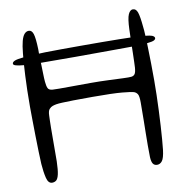

<svg xmlns="http://www.w3.org/2000/svg" viewBox="-74 -703 751 779"><g transform="rotate(-10 301.5 -313.0)"><path d="M511.5 7Q500.5 7 494.8 -1Q489 -9 488 -28.5Q487.5 -51.5 487.5 -76.5Q487.5 -101.5 488 -127Q488.5 -152.5 488.8 -176Q489 -199.5 489.2 -219.8Q489.5 -240 489.5 -254Q489.5 -280.5 484.2 -288.5Q479 -296.5 470.5 -299.5Q460 -303 422.5 -306.5Q385 -310 300.5 -310Q251.5 -310 222 -309.5Q192.5 -309 176.2 -308.2Q160 -307.5 151.2 -306Q142.5 -304.5 135.5 -302Q128 -299.5 121.5 -292.2Q115 -285 114.5 -266Q114 -257.5 113.8 -245.2Q113.5 -233 113.2 -217Q113 -201 113 -180.5Q113 -160 112.8 -134.5Q112.5 -109 112.5 -77.5Q111.5 -42 107.5 -24.5Q103.5 -7 96.5 -1.2Q89.5 4.5 79.5 4.5Q63.5 4.5 57.5 -19.5Q51.5 -43.5 49 -78Q48 -98.5 47 -129.5Q46 -160.5 45.5 -194.8Q45 -229 44.5 -260.8Q44 -292.5 44 -314.5Q44 -351.5 44.8 -383.2Q45.5 -415 47 -442.5Q48.5 -465.5 49.5 -485Q26.5 -487 17 -490Q6 -493 6 -498.5Q6 -505.5 17 -510Q27 -514 52 -516.5Q52.5 -525 53.5 -533Q56.5 -564 61.5 -582.8Q66.5 -601.5 74.2 -610.2Q82 -619 92.5 -619Q105 -619 110.5 -602.2Q116 -585.5 117.5 -539.5Q117.5 -530 117.5 -520.5Q130 -521 143.5 -521.5Q199.5 -522.5 289 -522.5Q389 -522.5 449.5 -521.5Q474.5 -521 494.5 -520.5Q495 -536.5 495.5 -553.5Q497 -598.5 504.5 -615Q512 -631.5 523.5 -631.5Q536.5 -631.5 542.5 -614.8Q548.5 -598 552.5 -553.5Q554 -543 555 -521Q555 -519 555 -517Q574 -515 582 -512Q592.5 -507.5 592.5 -501Q592.5 -496 585.8 -492.2Q579 -488.5 560 -486.5Q558.5 -486.5 556.5 -486Q556.5 -477.5 557 -468.5Q558 -438 558.5 -402.8Q559 -367.5 559 -332Q559 -304.5 558.2 -272.8Q557.5 -241 556 -208.8Q554.5 -176.5 552.8 -146.2Q551 -116 549 -90.8Q547 -65.5 545 -48Q541 -15.5 532.5 -4.2Q524 7 511.5 7ZM258.5 -482Q181 -482 131.5 -482.5Q125 -482.5 118.5 -482.5Q119 -476.5 119 -470.5Q119.5 -454.5 119.8 -441.5Q120 -428.5 120.5 -419Q121 -409.5 121.5 -404Q123 -386.5 127.2 -377.2Q131.5 -368 147 -367Q168 -366 211.5 -366.5Q255 -367 303 -367Q341 -367 375.8 -365.5Q410.5 -364 436 -363Q461.5 -362 470 -363Q479.5 -364 484.5 -370.8Q489.5 -377.5 491 -397Q491.5 -406 492 -421.5Q492.5 -437 493 -458.5Q493.5 -470.5 493.5 -483Q459 -482.5 407 -482.5Q347 -482 258.5 -482Z"/></g></svg>

Font: Gluten Thin ExtraLight
Style: Regular
Weight: 250
Version: Version 1.300